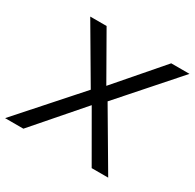

<svg xmlns="http://www.w3.org/2000/svg" viewBox="-186 -871 1051 1037"><g transform="rotate(30 339.5 -352.5)"><path d="M-32 0 305 -379V-342L92 -705H194L363 -409H341L597 -705H711L387 -338V-381L611 0H508L327 -314H355L82 0Z"/></g></svg>

Font: Nunito Sans 12pt Medium
Style: Italic
Weight: 500
Italic angle: -9°
Designer: Vernon Adams
Foundry: Vernon Adams
Version: Version 3.101;gftools[0.9.27]